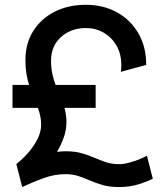

<svg xmlns="http://www.w3.org/2000/svg" viewBox="-20 -754 689 786"><path d="M189 -504.9Q189 -475.1 194.3 -451.2Q199.7 -427.2 207.5 -406.2H371.6V-312.5H244.1Q247.6 -299.3 249.8 -285.2Q252 -271 252 -254.9Q252 -221.7 240.7 -190.4Q229.5 -159.2 213.4 -132.3Q231.9 -134.8 248 -134.8Q286.1 -134.8 314.5 -126.7Q342.8 -118.7 366.2 -108.4Q389.6 -98.1 413.6 -90.1Q437.5 -82 467.3 -82Q487.3 -82 511 -88.6Q534.7 -95.2 554.2 -103.5Q573.7 -111.8 581.5 -116.7L605.5 -22.5Q588.4 -12.7 550.5 -0.5Q512.7 11.7 467.3 11.7Q429.2 11.7 401.1 3.7Q373 -4.4 349.4 -14.6Q325.7 -24.9 301.8 -33Q277.8 -41 248 -41Q203.1 -41 158.2 -24.7Q113.3 -8.3 70.8 11.7L46.9 -82.5Q70.8 -101.1 94.2 -127.4Q117.7 -153.8 133.1 -183.8Q148.4 -213.9 148.4 -243.2Q148.4 -262.2 144.8 -279.3Q141.1 -296.4 135.3 -312.5H31.2V-406.2H99.1Q92.3 -427.2 88.1 -452.4Q84 -477.5 84 -507.8Q84 -576.2 116.2 -627.2Q148.4 -678.2 204.3 -706.3Q260.3 -734.4 331.1 -734.4Q402.3 -734.4 458.3 -703.9Q514.2 -673.3 546.4 -617.9Q578.6 -562.5 578.6 -488.3L474.6 -460Q475.6 -465.3 476.1 -472.2Q476.6 -479 476.6 -488.3Q476.6 -532.7 457.3 -566.7Q438 -600.6 405 -619.9Q372.1 -639.2 331.1 -639.2Q271.5 -639.2 230.2 -602.8Q189 -566.4 189 -504.9Z"/></svg>

Font: Giphurs Medium
Style: Regular
Weight: 500
Version: Version 0.920; ttfautohint (v1.8.4.7-5d5b)